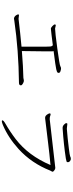

<svg xmlns="http://www.w3.org/2000/svg" viewBox="614 -1354 773 2040"><g transform="rotate(90 1000.0 -334.5)"><path d="M526 -420 523 -181Q697 -195 809 -197Q816 -198 823 -200Q830 -202 837 -202H842Q852 -201 869 -191.5Q886 -182 887 -172V-169Q887 -150 859 -150Q513 -146 203 -101Q195 -100 188 -98.5Q181 -97 176 -97Q150 -101 136 -132Q133 -138 133 -142Q133 -150 143 -150L177 -146H183Q333 -164 476 -177V-444Q476 -491 471 -497Q466 -503 462 -510Q456 -509 430.5 -506Q405 -503 350.5 -496Q296 -489 285.5 -489Q275 -489 257.5 -505.5Q240 -522 240 -532Q240 -533 241.5 -537Q243 -541 251 -541L282 -534H288Q322 -534 495.5 -557.5Q669 -581 682.5 -589Q696 -597 707.5 -597Q719 -597 737 -591Q755 -585 755 -572Q755 -564 750 -558.5Q745 -553 716 -546Q687 -539 523 -518Q526 -515 526 -498Z M1664 -648Q1513 -625 1347 -614H1337Q1320 -614 1304.5 -628.5Q1289 -643 1289 -653.5Q1289 -664 1298 -664L1344 -659H1352Q1360 -660 1386.5 -662Q1413 -664 1448.5 -667.5Q1484 -671 1557.5 -680Q1631 -689 1641.5 -694Q1652 -699 1656.5 -700Q1661 -701 1670.5 -701Q1680 -701 1691.5 -692.5Q1703 -684 1704 -671.5Q1705 -659 1695.5 -655.5Q1686 -652 1664 -648ZM1249 -477 1763 -536Q1781 -536 1798 -519Q1805 -513 1805 -508Q1805 -503 1801 -496.5Q1797 -490 1793 -482Q1715 -284 1564 -146Q1440 -34 1308 21Q1302 23 1289.5 27.5Q1277 32 1268 32Q1259 32 1259 26Q1259 14 1294 -6Q1378 -54 1458 -115Q1634 -250 1734 -485Q1614 -474 1507 -460.5Q1400 -447 1332.5 -439.5Q1265 -432 1254 -430Q1243 -428 1238 -428H1230Q1209 -428 1192 -458Q1185 -470 1185 -477.5Q1185 -485 1193 -486H1195Q1203 -486 1213.5 -481.5Q1224 -477 1245 -477Z"/></g></svg>

Font: LXGW WenKai Light
Style: Regular
Weight: 300
Designer: LXGW / Fontworks Inc.
Foundry: LXGW / Fontworks Inc.
Version: Version 1.501; October 10, 2024